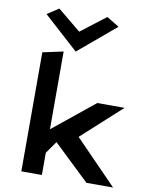

<svg xmlns="http://www.w3.org/2000/svg" viewBox="-105 -1075 895 1150"><g transform="rotate(10 342.5 -500.0)"><path d="M91 -954 302 -763 529 -954 453 -1000 302 -884 161 -1000ZM664 0 408 -263 649 -482H483L231 -278V-751L106 -724V0H231V-135L283 -209L502 0Z"/></g></svg>

Font: Bluebird
Style: Ext
Weight: 400
Designer: Jasper
Foundry: Cannot Into Space Fonts
Version: Version 0.98